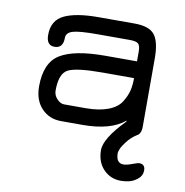

<svg xmlns="http://www.w3.org/2000/svg" viewBox="-75 -522 767 794"><g transform="rotate(10 308.5 -125.0)"><path d="M451.2 88.9Q451.2 131.8 482.4 131.8Q496.1 131.8 518.1 123.5Q540 115.2 546.9 115.2Q571.3 115.2 571.3 141.6Q571.3 163.1 554.2 177.2Q537.1 191.4 519 195.8Q501 200.2 484.4 200.2Q439.5 200.2 410.2 169.4Q380.9 138.7 380.9 88.9Q380.9 40 463.9 -44.9V-48.8Q405.3 0 288.1 0H197.3Q147.5 0 115.2 -34.2Q83 -68.4 83 -126Q83 -225.6 142.1 -261.7Q201.2 -297.9 330.1 -297.9H463.9V-338.9Q463.9 -363.3 455.1 -371.6Q446.3 -379.9 419.9 -379.9H282.2Q206.1 -379.9 179.7 -371.6Q153.3 -363.3 153.3 -341.8Q153.3 -297.9 117.2 -297.9Q83 -297.9 83 -341.8Q83 -403.3 132.3 -426.8Q181.6 -450.2 275.4 -450.2H426.8Q489.3 -450.2 511.7 -420.9Q534.2 -391.6 534.2 -323.2V-34.2Q534.2 -10.7 521.5 0L519.5 1Q518.6 2 517.6 2Q493.2 17.6 477.1 38.6Q460.9 59.6 456.1 71.8Q451.2 84 451.2 88.9ZM463.9 -227.5H330.1Q220.7 -227.5 187 -209.5Q153.3 -191.4 153.3 -121.1Q153.3 -100.6 168 -85.4Q182.6 -70.3 197.3 -70.3H288.1Q344.7 -70.3 382.8 -85Q420.9 -99.6 437 -126Q453.1 -152.3 458.5 -174.8Q463.9 -197.3 463.9 -227.5Z"/></g></svg>

Font: Jura
Style: DemiBold
Weight: 600
Version: Version 2.4